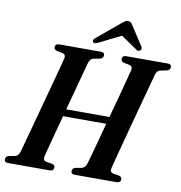

<svg xmlns="http://www.w3.org/2000/svg" viewBox="-101 -982 1010 1069"><g transform="rotate(10 404.5 -447.0)"><path d="M209 -72.5Q203.5 -49.5 222.5 -44L259 -38Q274 -32.5 274 -21Q274 0 250 0H15Q-5.5 0 -5.5 -17.5Q-5.5 -33.5 11.5 -39L45 -45Q56.5 -47.5 63 -54.2Q69.5 -61 74 -75.5Q79.5 -96.5 91.2 -138.8Q103 -181 117.8 -235.8Q132.5 -290.5 148.5 -349.8Q164.5 -409 179.5 -464.2Q194.5 -519.5 205.8 -562.8Q217 -606 223 -628.5Q227.5 -650 208 -655.5L174 -662Q159 -667.5 159 -679.5Q159.5 -700 182.5 -700H417.5Q429 -700 433.2 -695.2Q437.5 -690.5 437.5 -683Q437.5 -667 419.5 -661.5L382.5 -654.5Q372.5 -651.5 366.8 -645.2Q361 -639 356.5 -625Q350.5 -603 339 -560.2Q327.5 -517.5 312.8 -462.8Q298 -408 282.5 -350.5H527Q543 -408.5 557.8 -464Q572.5 -519.5 584 -562.8Q595.5 -606 601 -628.5Q605.5 -650 586 -655.5L552.5 -662Q537.5 -667.5 537.5 -679.5Q537.5 -700 560 -700H796Q816 -700 815.5 -682.5Q815.5 -667 797.5 -661.5L760.5 -654Q750.5 -651.5 744.8 -645.2Q739 -639 735 -625Q729 -603 717.2 -559.5Q705.5 -516 690.5 -460.5Q675.5 -405 659.5 -345.8Q643.5 -286.5 629 -231.8Q614.5 -177 603.5 -135Q592.5 -93 587.5 -72.5Q581.5 -49.5 601 -44L637 -38Q652.5 -32.5 652 -20.5Q652 0 628.5 0H392Q371.5 0 371.5 -17.5Q371.5 -33 389 -38.5L423.5 -44.5Q444.5 -49.5 452 -75.5Q460 -103 477.8 -168Q495.5 -233 516 -310H272Q258 -258 245.2 -210.5Q232.5 -163 223 -127Q213.5 -91 209 -72.5ZM394 -747Q374 -735.5 365.5 -745Q356.5 -755 373 -769L498.5 -873.5Q510 -883 518.2 -888.8Q526.5 -894.5 537 -894.5Q547.5 -894.5 553.2 -889Q559 -883.5 565 -873.5L635 -766Q639 -759.5 637 -753.5Q635 -747.5 630.5 -744.5Q620 -736.5 607.5 -747L517.5 -808.5Z"/></g></svg>

Font: Fraunces 144pt S050 SemiBold
Style: Italic
Weight: 600
Italic angle: -16°
Version: Version 1.000; ttfautohint (v1.8.3)